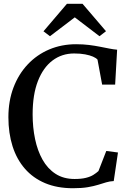

<svg xmlns="http://www.w3.org/2000/svg" viewBox="-20 -987 687 1018"><path d="M367 11Q283 11 219 -16Q155 -43 111.8 -92.8Q68.5 -142.5 46.5 -211.8Q24.5 -281 24.5 -365.5Q24.5 -452 51.5 -523Q78.5 -594 127 -645.5Q175.5 -697 241 -724.8Q306.5 -752.5 383.5 -752.5Q421 -752.5 452.5 -748.5Q484 -744.5 510.5 -739.2Q537 -734 559.8 -729.5Q582.5 -725 601 -723.5L590.5 -538.5H521.5L497 -671Q489.5 -679.5 473 -686.8Q456.5 -694 431.2 -698.8Q406 -703.5 373 -703.5Q308 -703.5 258.5 -666.2Q209 -629 181 -557.2Q153 -485.5 153 -380.5Q153 -311.5 166 -249.5Q179 -187.5 205.8 -140Q232.5 -92.5 274.8 -65.2Q317 -38 375.5 -38Q411 -38 435.2 -44Q459.5 -50 475 -59.8Q490.5 -69.5 502 -80L543.5 -186.5L605.5 -178.5L583 -27Q562 -26 542.8 -20.2Q523.5 -14.5 500.5 -7.2Q477.5 0 445.5 5.5Q413.5 11 367 11ZM245 -795 210.5 -821 335 -967H417.5L542 -821.5L507.5 -795L376.5 -895Z"/></svg>

Font: Merriweather 48pt Medium
Style: Regular
Weight: 500
Version: Version 2.100